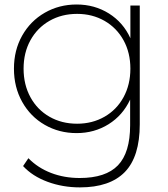

<svg xmlns="http://www.w3.org/2000/svg" viewBox="-20 -603 736 841"><path d="M330 217.8Q254.4 217.8 188.3 193.3Q122.2 168.9 81.1 124.4L104.4 90Q145.6 132.2 203.3 154.4Q261.1 176.7 328.9 176.7Q443.3 176.7 496.7 121.1Q550 65.6 550 -54.4V-166.7Q517.8 -97.8 455.6 -58.9Q393.3 -20 315.6 -20Q238.9 -20 176.1 -56.1Q113.3 -92.2 77.2 -156.7Q41.1 -221.1 41.1 -302.2Q41.1 -383.3 77.2 -447.2Q113.3 -511.1 176.1 -547.2Q238.9 -583.3 315.6 -583.3Q394.4 -583.3 457.2 -543.9Q520 -504.4 551.1 -435.6V-578.9H592.2V-58.9Q592.2 83.3 526.7 150.6Q461.1 217.8 330 217.8ZM551.1 -302.2Q551.1 -372.2 521.1 -426.7Q491.1 -481.1 437.8 -511.7Q384.4 -542.2 317.8 -542.2Q250 -542.2 196.7 -511.7Q143.3 -481.1 113.3 -426.7Q83.3 -372.2 83.3 -302.2Q83.3 -232.2 113.3 -177.2Q143.3 -122.2 196.7 -91.7Q250 -61.1 317.8 -61.1Q384.4 -61.1 437.8 -91.7Q491.1 -122.2 521.1 -177.2Q551.1 -232.2 551.1 -302.2Z"/></svg>

Font: Paperlogy 2 ExtraLight
Style: Regular
Weight: 250
Designer: redesigned by Lee Juim, glyphs from Gmarket Sans & Montserrat
Foundry: PT&
Version: Version 1.001